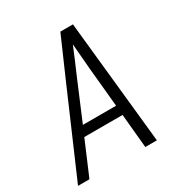

<svg xmlns="http://www.w3.org/2000/svg" viewBox="-171 -863 942 991"><g transform="rotate(-30 300.0 -367.5)"><path d="M9 0 221 -490 328 -735H403L479 0H410L391 -202H163L77 0ZM386 -260 364 -490Q361 -529 357.5 -568Q354 -607 351 -646Q335 -607 318.5 -568Q302 -529 285 -490L188 -260Z"/></g></svg>

Font: Iosevka SS04 Lt Ex Obl
Style: Regular
Weight: 300
Width: 7
Italic angle: -9°
Monospace: yes
Designer: Belleve Invis
Foundry: Belleve Invis
Version: Version 19.0.0; ttfautohint (v1.8.4)